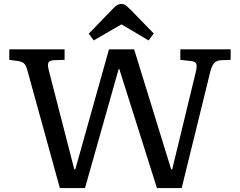

<svg xmlns="http://www.w3.org/2000/svg" viewBox="-20 -949 1211 969"><path d="M282 0 119 -591Q113 -616 103 -627Q93 -638 70 -641L27 -647V-700H306V-647L251 -645Q231 -644 225 -634Q219 -624 226 -595L355 -94H360L530 -700H657L844 -94H849L969 -589Q975 -615 970.5 -627Q966 -639 943 -641L890 -647V-700H1144V-647L1093 -645Q1080 -644 1070 -638Q1060 -632 1053.5 -620.5Q1047 -609 1042 -590L897 0H772L582 -601H579L409 0ZM453 -745 428 -779 552 -907Q561 -917 571 -923Q581 -929 593 -929Q604 -929 613.5 -922.5Q623 -916 638 -901L756 -780L730 -745L593 -826Z"/></svg>

Font: Literata Variable Black
Style: Regular
Weight: 900
Designer: Latin by Veronika Burian and Jose Scaglione. Greek by Irene Vlachou. Cyrillic by Vera Evstafieva.
Foundry: TypeTogether
Version: Version 3.021